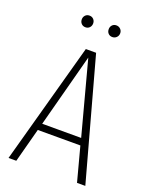

<svg xmlns="http://www.w3.org/2000/svg" viewBox="-158 -939 791 1020"><g transform="rotate(20 237.5 -429.0)"><path d="M134.8 -825.2Q134.8 -838.9 143.8 -848.4Q152.8 -857.9 167 -857.9Q181.2 -857.9 190.2 -848.4Q199.2 -838.9 199.2 -825.2Q199.2 -811 190.2 -801.5Q181.2 -792 167 -792Q152.8 -792 143.8 -801.5Q134.8 -811 134.8 -825.2ZM287.1 -825.2Q287.1 -838.9 295.9 -848.4Q304.7 -857.9 318.8 -857.9Q333 -857.9 342.5 -848.4Q352.1 -838.9 352.1 -825.2Q352.1 -811 342.5 -801.5Q333 -792 318.8 -792Q304.7 -792 295.9 -801.3Q287.1 -810.5 287.1 -825.2ZM408.2 0 356.9 -192.9H116.2L64.9 0H21L209 -684.1H267.1L455.1 0ZM127 -231.9H347.2L236.8 -646Z"/></g></svg>

Font: Fira Sans Compressed ExtraLight
Style: Regular
Weight: 250
Width: 1
Designer: Carrois Corporate & Edenspiekermann AG
Foundry: Carrois Corporate GbR & Edenspiekermann AG
Version: Version 4.203;PS 004.203;hotconv 1.0.88;makeotf.lib2.5.64775